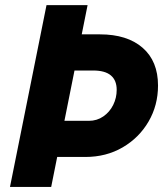

<svg xmlns="http://www.w3.org/2000/svg" viewBox="-20 -740 655 760"><path d="M166 -118.7 194.8 -261.7H331.5Q363.8 -261.7 388.9 -279.1Q414.1 -296.4 428 -324.5Q441.9 -352.5 441.9 -384.3Q441.9 -421.9 418.9 -441.4Q396 -460.9 348.6 -460.9H235.4L263.7 -604H375.5Q483.4 -604 544.4 -551Q605.5 -498 605.5 -401.4Q605.5 -323.2 568.1 -259Q530.8 -194.8 465.6 -156.7Q400.4 -118.7 317.9 -118.7ZM19.5 0 164.1 -719.7H326.7L182.6 0Z"/></svg>

Font: Reddit Sans ExtraBold
Style: Italic
Weight: 800
Italic angle: -11.25°
Designer: Stephen Hutchings
Version: Version 1.013